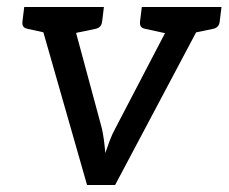

<svg xmlns="http://www.w3.org/2000/svg" viewBox="-20 -527 651 547"><path d="M228 0 83 -507H156Q167 -507 173.5 -501.5Q180 -496 182 -488L270 -162Q273 -149 275.5 -132Q278 -115 280 -91Q286 -108 292.5 -126Q299 -144 309 -162L479 -488Q483 -496 490 -501.5Q497 -507 507 -507H577L308 0ZM142 -482 145 -507H220L217 -482ZM453 -482 456 -507H531L528 -482ZM151 -507 131 -429 58 -445Q49 -447 46 -452Q43 -457 44 -466L49 -507ZM276 -507 271 -466Q270 -457 265.5 -452Q261 -447 253 -445L176 -429L174 -507ZM486 -507 466 -429 393 -445Q384 -447 381 -452Q378 -457 379 -466L384 -507ZM611 -507 606 -466Q605 -457 600.5 -452Q596 -447 588 -445L511 -429L509 -507Z"/></svg>

Font: Aleo
Style: Italic
Weight: 400
Italic angle: -7°
Designer: Alessio Laiso
Foundry: Alessio Laiso
Version: Version 2.001;gftools[0.9.29]